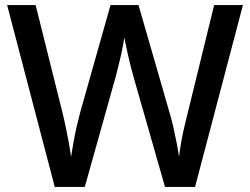

<svg xmlns="http://www.w3.org/2000/svg" viewBox="-20 -734 982 754"><path d="M934 -714 746 0H628L503 -437Q498 -455 492.5 -477Q487 -499 482 -521Q477 -543 473.5 -560.5Q470 -578 468 -587Q467 -578 464 -560.5Q461 -543 456 -521Q451 -499 445.5 -476.5Q440 -454 435 -435L313 0H195L8 -714H120L225 -293Q232 -265 238.5 -233.5Q245 -202 250.5 -172Q256 -142 259 -118Q263 -143 268.5 -174.5Q274 -206 281 -236.5Q288 -267 295 -293L414 -714H524L646 -291Q654 -265 661 -233.5Q668 -202 674 -171.5Q680 -141 683 -118Q686 -143 691 -172.5Q696 -202 703.5 -234Q711 -266 718 -294L821 -714Z"/></svg>

Font: Noto Sans Kawi Medium
Style: Regular
Weight: 500
Designer: Fadhl Haqq
Version: Version 1.000